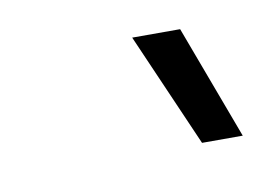

<svg xmlns="http://www.w3.org/2000/svg" viewBox="-32 -742 288 209"><g transform="rotate(-10 111.5 -637.0)"><path d="M223 -574 176 -700H123L178 -574Z"/></g></svg>

Font: Arthouse Owned Light
Style: Italic
Weight: 300
Italic angle: -10°
Designer: Jeremy Tribby
Foundry: Tribby Type
Version: Version 1.000;PS 001.000;hotconv 1.0.88;makeotf.lib2.5.64775